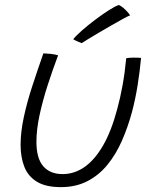

<svg xmlns="http://www.w3.org/2000/svg" viewBox="-20 -746 629 788"><path d="M498 -507Q502.5 -508 511 -508.8Q519.5 -509.5 528 -509.5Q536 -509.5 545.5 -509.2Q555 -509 559 -508.5Q554 -454 545 -397.2Q536 -340.5 521.5 -285.5Q504.5 -223 480 -167.5Q455.5 -112 420.5 -69.2Q385.5 -26.5 338.2 -2.2Q291 22 229.5 22Q168 22 131.8 0Q95.5 -22 80 -61.2Q64.5 -100.5 64.5 -151.5Q64.5 -204 77.8 -265.5Q91 -327 112.8 -393.5Q134.5 -460 158 -527Q164 -526.5 172.2 -526Q180.5 -525.5 187.5 -525Q196 -524 204.2 -522.5Q212.5 -521 218.5 -519Q196 -459.5 175.5 -396Q155 -332.5 142.2 -272.8Q129.5 -213 129.5 -164.5Q129.5 -96 157.5 -63.8Q185.5 -31.5 237 -31.5Q285 -31.5 326.8 -60.5Q368.5 -89.5 402.8 -148.5Q437 -207.5 461 -298Q473.5 -343.5 483 -395.8Q492.5 -448 498 -507ZM468 -725.5Q477 -721.5 486 -713.8Q495 -706 502.5 -697.8Q510 -689.5 514 -683Q504.5 -679.5 484 -668.2Q463.5 -657 437.8 -642.2Q412 -627.5 386.8 -612.5Q361.5 -597.5 342.2 -585.8Q323 -574 315.5 -569Q313 -570 308 -572Q303 -574 297.5 -576.2Q292 -578.5 287.5 -581Q283 -583.5 280.5 -585Q291.5 -599 316.2 -620.8Q341 -642.5 370.5 -664.8Q400 -687 426.5 -704Q453 -721 468 -725.5Z"/></svg>

Font: Grandstander Thin ExtraLight
Style: Italic
Weight: 250
Italic angle: -15°
Version: Version 1.200